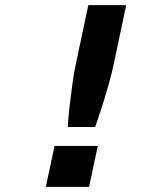

<svg xmlns="http://www.w3.org/2000/svg" viewBox="-20 -730 640 750"><path d="M245 -234Q246 -263 251 -307.5Q256 -352 262.5 -400Q269 -448 278 -488L325 -710H473L426 -488Q418 -448 404.5 -400Q391 -352 376.5 -307.5Q362 -263 352 -234ZM159 0 193 -160H362L328 0Z"/></svg>

Font: Geist Mono ExtraBold
Style: Italic
Weight: 800
Italic angle: -12°
Monospace: yes
Designer: Basement.studio, Andrés Briganti, Mateo Zaragoza
Foundry: Basement.studio, Vercel, Andrés Briganti, Guido Ferreyra, Mateo Zaragoza
Version: Version 1.500; ttfautohint (v1.8.4.7-5d5b)